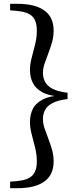

<svg xmlns="http://www.w3.org/2000/svg" viewBox="-20 -810 418 1006"><path d="M334 -324V-291Q284 -285 256 -270.5Q228 -256 216.5 -234.5Q205 -213 205 -186Q205 -163 213.5 -137.5Q222 -112 233 -84Q244 -56 252.5 -26Q261 4 261 36Q261 106 212.5 141Q164 176 71 176H33V142L67 139Q126 134 149.5 109.5Q173 85 173 38Q173 0 164 -36.5Q155 -73 146 -106.5Q137 -140 137 -170Q137 -209 152 -239.5Q167 -270 205 -289Q229 -302 266 -307Q229 -313 205 -325Q167 -345 152 -375.5Q137 -406 137 -444Q137 -474 146 -507.5Q155 -541 164 -577Q173 -613 173 -651Q173 -700 149.5 -724Q126 -748 67 -753L33 -756V-790H71Q164 -790 212.5 -755Q261 -720 261 -650Q261 -618 252.5 -588Q244 -558 233 -530Q222 -502 213.5 -476.5Q205 -451 205 -428Q205 -402 216.5 -380.5Q228 -359 256 -344.5Q284 -330 334 -324Z"/></svg>

Font: Early Summer Mincho SemiBold
Style: Regular
Weight: 600
Designer: GuiWonder
Version: Version 1.002